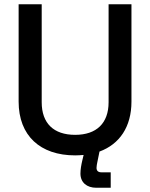

<svg xmlns="http://www.w3.org/2000/svg" viewBox="-20 -720 709 907"><path d="M335 14C349 14 362 13 375 12L369 37C364 58 360 80 360 100C360 142 390 167 435 167H503V94H459C444 94 436 87 436 73C436 64 438 56 440 45L450 -4C545 -39 601 -121 601 -240V-700H493V-237C493 -138 436 -83 335 -83C233 -83 177 -138 177 -237V-700H68V-240C68 -79 170 14 335 14Z"/></svg>

Font: Meta Space Medium
Style: Regular
Weight: 500
Designer: Meta Pool / Florian Karsten
Foundry: Meta Pool / Florian Karsten
Version: Version 2.000;Glyphs 3.1.1 (3137)